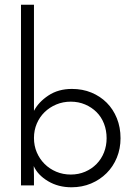

<svg xmlns="http://www.w3.org/2000/svg" viewBox="-20 -786 571 814"><path d="M491 -200Q491 -156 475.5 -118Q460 -80 432 -52Q404 -24 366 -8Q328 8 283 8Q227 8 183.5 -18Q140 -44 123 -82Q123 -72 123.5 -62.5Q124 -53 124 -42V0H69V-766H124V-316Q143 -353 185 -381Q227 -409 285 -409Q330 -409 367.5 -393.5Q405 -378 432.5 -350.5Q460 -323 475.5 -284.5Q491 -246 491 -200ZM432 -200Q432 -233 421 -261.5Q410 -290 389.5 -310.5Q369 -331 341 -343Q313 -355 280 -355Q247 -355 218.5 -343Q190 -331 169 -310.5Q148 -290 136 -262Q124 -234 124 -201Q124 -168 136 -140Q148 -112 169 -91Q190 -70 218.5 -58Q247 -46 280 -46Q313 -46 341 -58Q369 -70 389.5 -91Q410 -112 421 -140Q432 -168 432 -200Z"/></svg>

Font: Josefin Sans
Style: Regular
Weight: 400
Designer: Santiago Orozco
Foundry: Typemade
Version: Version 1.0